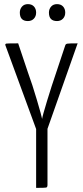

<svg xmlns="http://www.w3.org/2000/svg" viewBox="-20 -910 401 930"><path d="M115 -808Q76 -808 76 -849Q76 -866 86.5 -878Q97 -890 115 -890Q134 -890 144.5 -878.5Q155 -867 155 -849Q155 -831 144 -819.5Q133 -808 115 -808ZM256 -808Q217 -808 217 -849Q217 -866 227.5 -878Q238 -890 256 -890Q275 -890 285.5 -878.5Q296 -867 296 -849Q296 -831 285 -819.5Q274 -808 256 -808ZM210 -286V-14Q210 -3 203.5 -1.5Q197 0 155 0V-285L6 -691Q4 -698 12 -699Q20 -700 68 -700L116 -557Q136 -503 159 -425Q182 -347 184 -334Q185 -346 208 -421.5Q231 -497 252 -558L296 -690Q298 -697 306 -698.5Q314 -700 356 -700Z"/></svg>

Font: Yanone Kaffeesatz Light
Style: Regular
Weight: 300
Designer: Yanone (Cyrillic: Daniel Pouzeot)
Foundry: Yanone
Version: Version 1.003;PS 001.003;hotconv 1.0.88;makeotf.lib2.5.64775